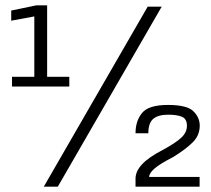

<svg xmlns="http://www.w3.org/2000/svg" viewBox="-20 -699 792 719"><path d="M25 -375H239.5V-411.5H156.5V-679H116L22 -659.5V-621.5L108.5 -637.5V-411.5H25ZM144 0H196.5L585.5 -674H533ZM487.5 0H727.5V-36.5H538.5Q538.5 -50 558.2 -67.5Q578 -85 628.5 -111Q675 -139.5 701.5 -165.8Q728 -192 728 -228.5Q728 -259 704.2 -282.5Q680.5 -306 609 -306Q536.5 -306 512 -276Q487.5 -246 487.5 -200H535.5Q535.5 -238.5 554 -254Q572.5 -269.5 609.5 -269.5Q643.5 -269.5 661.8 -261.5Q680 -253.5 680 -228Q680 -203.5 659.5 -184Q639 -164.5 590.5 -138Q537 -110.5 512.2 -84Q487.5 -57.5 487.5 -30Z"/></svg>

Font: Anybody SemiCondensed
Style: Regular
Weight: 400
Width: 4
Version: Version 1.113;gftools[0.9.25]